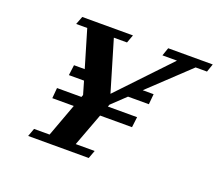

<svg xmlns="http://www.w3.org/2000/svg" viewBox="-112 -820 1109 977"><g transform="rotate(20 442.0 -331.5)"><path d="M125.5 0 141.6 -43.9H225.6L291.5 -222.7H175.3L180.2 -279.3H312.5L316.9 -291.5L296.4 -361.8H214.4L221.7 -418H279.8L220.2 -619.1H160.2L177.2 -663.1H451.7L435.5 -619.1H364.3L445.8 -344.7L706.1 -619.1H627.4L642.6 -663.1H883.8L868.7 -619.1H807.1L593.8 -418H652.8L647.5 -361.8H534.7L460 -291L455.6 -279.3H613.8L606.9 -222.7H434.1L367.2 -43.9H469.7L453.6 0Z"/></g></svg>

Font: Elstob 6pt
Style: Italic
Weight: 700
Italic angle: -20°
Designer: Peter S. Baker
Version: Version 1.015